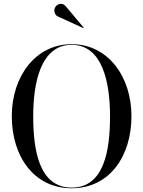

<svg xmlns="http://www.w3.org/2000/svg" viewBox="-20 -996 766 1026"><path d="M288.5 -908.5 425 -846 427 -848.5 331 -963C312 -985.5 284.5 -974 275 -957.5C265.5 -941 271.5 -916 288.5 -908.5ZM363 10C566 10 682.5 -162 682.5 -375C682.5 -588 556 -760 363 -760C170 -760 43 -588 43 -375C43 -162 160 10 363 10ZM363 -756.5C527 -756.5 568 -557 568 -375C568 -193 537 6.5 363 6.5C189 6.5 157.5 -193 157.5 -375C157.5 -557 199 -756.5 363 -756.5Z"/></svg>

Font: Bodoni* 48pt
Style: Regular
Weight: 400
Version: Version 2.3